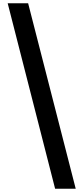

<svg xmlns="http://www.w3.org/2000/svg" viewBox="-20 -793 510 1174"><path d="M152 -773 443 361H317L27 -773Z"/></svg>

Font: Noto Sans Telugu
Style: Bold
Weight: 700
Designer: Jelle Bosma - Monotype Design Team
Foundry: Monotype Imaging Inc.
Version: Version 2.005; ttfautohint (v1.8.4.7-5d5b)